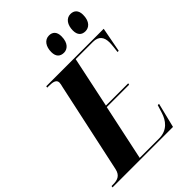

<svg xmlns="http://www.w3.org/2000/svg" viewBox="-297 -1039 1158 1158"><g transform="rotate(-45 282.5 -459.5)"><path d="M514 -781C543 -781 574 -803 574 -862C574 -901 553 -919 523 -919C486 -919 463 -885 463 -838C463 -799 483 -781 514 -781ZM331 -781C359 -781 390 -803 390 -862C390 -901 370 -919 340 -919C302 -919 279 -885 279 -838C279 -799 299 -781 331 -781ZM-37 0H479L518 -158H507L491 -107C476 -59 442 -10 371 -10H205L281 -367H472L474 -377H284L353 -704H500C549 -704 569 -676 569 -630C569 -610 564 -574 562 -556H572L602 -714H112L110 -704H124C160 -704 184 -698 184 -673C184 -665 181 -652 178 -641L54 -65C44 -18 13 -10 -23 -10H-35Z"/></g></svg>

Font: Noto Serif Display Condensed ExtraBold
Style: Italic
Weight: 800
Width: 3
Italic angle: -12°
Designer: Monotype Design Team
Foundry: Monotype Imaging Inc.
Version: Version 2.009